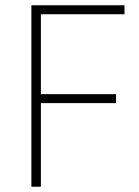

<svg xmlns="http://www.w3.org/2000/svg" viewBox="-20 -708 527 728"><path d="M99 0V-688H452V-654H135V-351H420V-317H135V0Z"/></svg>

Font: Saira Semi Condensed Thin
Style: Regular
Weight: 100
Width: 4
Designer: Hector Gatti with collaboration of the Omnibus-Type team
Foundry: Omnibus-Type
Version: Version 1.001; ttfautohint (v1.8)